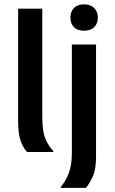

<svg xmlns="http://www.w3.org/2000/svg" viewBox="-20 -707 533 893"><path d="M105.8 0Q84.2 -24.2 74.2 -57.1Q64.2 -90 64.2 -149.2V-666.7H176.7V-162.5Q176.7 -97.5 190.8 -62.9Q205 -28.3 227.5 -5V0ZM263.3 166.7V161.7Q285.8 135 300 98.3Q314.2 61.7 314.2 4.2V-500H426.7V17.5Q426.7 79.2 412.9 110.8Q399.2 142.5 380 166.7ZM370.8 -564.2Q340 -564.2 323.8 -580.8Q307.5 -597.5 307.5 -625Q307.5 -652.5 323.8 -669.6Q340 -686.7 370.8 -686.7Q401.7 -686.7 418.3 -669.6Q435 -652.5 435 -625Q435 -597.5 418.3 -580.8Q401.7 -564.2 370.8 -564.2Z"/></svg>

Font: Familjen Grotesk GF Medium
Style: Regular
Weight: 500
Designer: Anders Wikstroem, Jonas Baeckman, Matilda Gysing, Kristian Moeller
Foundry: Familjen STHLM AB
Version: Version 2.000; Beta; Release 4; Build 6